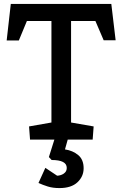

<svg xmlns="http://www.w3.org/2000/svg" viewBox="-20 -711 623 978"><path d="M133 0 128 -67 242 -87V-604H117L76 -505H14L35 -691H547L569 -506H508L466 -604H342V-87L457 -67L452 0ZM283 247Q249 247 223.5 239Q198 231 176 221L211 144L271 184Q279 184 290.5 180.5Q302 177 311 168Q320 159 320 144Q320 104 243 104L229 89L257 0H325L311 50Q351 56 378.5 79Q406 102 406 146Q406 188 374.5 217.5Q343 247 283 247Z"/></svg>

Font: Kreon
Style: Regular
Weight: 400
Designer: Julia Petretta
Foundry: Julia Petretta and Eli Heuer
Version: Version 2.002